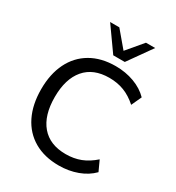

<svg xmlns="http://www.w3.org/2000/svg" viewBox="-219 -1069 1111 1211"><g transform="rotate(30 337.0 -464.0)"><path d="M395 9Q290 9 214.5 -35Q139 -79 99 -160.5Q59 -242 59 -353Q59 -464 99 -545Q139 -626 214.5 -670Q290 -714 395 -714Q467 -714 529.5 -691Q592 -668 634 -625L600 -551Q554 -592 505 -611Q456 -630 397 -630Q281 -630 219.5 -557.5Q158 -485 158 -353Q158 -220 219.5 -147.5Q281 -75 397 -75Q456 -75 505 -94Q554 -113 600 -154L634 -80Q592 -37 529.5 -14Q467 9 395 9ZM346 -765 224 -937H291L388 -822L485 -937H552L430 -765Z"/></g></svg>

Font: Nunito Sans Medium
Style: Regular
Weight: 500
Designer: Vernon Adams
Foundry: Vernon Adams
Version: Version 3.101; ttfautohint (v1.8.4.7-5d5b);gftools[0.9.27]